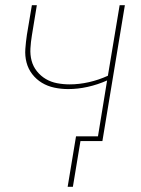

<svg xmlns="http://www.w3.org/2000/svg" viewBox="-20 -540 540 735"><path d="M239 175 271 -18H355L390 -232Q354 -216 316 -207.5Q278 -199 241 -199Q214 -199 188 -204.5Q162 -210 140.5 -223Q119 -236 103.5 -256Q88 -276 81.5 -301Q75 -326 77 -353Q79 -380 83 -407L102 -520H121L102 -404Q98 -380 96.5 -355Q95 -330 101 -307.5Q107 -285 121.5 -267Q136 -249 155.5 -237.5Q175 -226 198.5 -221.5Q222 -217 247 -217Q283 -217 320.5 -225.5Q358 -234 393 -250L438 -520H458L372 0H288L259 175Z"/></svg>

Font: Iosevka SS04 Thin Oblique
Style: Regular
Weight: 100
Italic angle: -9°
Monospace: yes
Designer: Belleve Invis
Foundry: Belleve Invis
Version: Version 19.0.0; ttfautohint (v1.8.4)